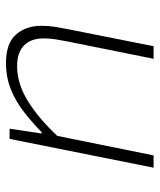

<svg xmlns="http://www.w3.org/2000/svg" viewBox="34 -554 532 640"><g transform="rotate(90 300.0 -234.0)"><path d="M190 12Q124 12 95 -21.5Q66 -55 66 -105Q66 -129 69 -148Q72 -167 76 -188L134 -480H176L118 -192Q114 -171 111 -152.5Q108 -134 108 -114Q108 -71 131.5 -48Q155 -25 200 -25Q259 -25 317 -61Q375 -97 433 -159L498 -480H539L443 0H409L425 -107H421Q389 -76 354 -48.5Q319 -21 278.5 -4.5Q238 12 190 12Z"/></g></svg>

Font: Source Code Pro ExtraLight Light
Style: Italic
Weight: 300
Italic angle: -11°
Monospace: yes
Version: Version 1.016;hotconv 1.0.116;makeotfexe 2.5.65601